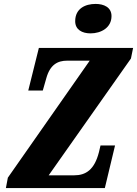

<svg xmlns="http://www.w3.org/2000/svg" viewBox="-20 -958 698 978"><path d="M441 -788C495 -788 548 -817 548 -876C548 -921 509 -938 467 -938C415 -938 363 -915 363 -850C363 -807 398 -788 441 -788ZM10 0H514L566 -217H492L484 -183C461 -93 417 -65 358 -65H228L647 -660L658 -714H178L124 -497H198L216 -560C235 -628 273 -649 322 -649H437L20 -53Z"/></svg>

Font: Noto Serif ExtraCondensed Black
Style: Italic
Weight: 900
Width: 2
Italic angle: -12°
Designer: Monotype Design Team
Foundry: Monotype Imaging Inc.
Version: Version 2.014